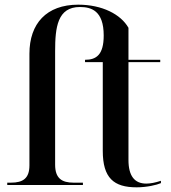

<svg xmlns="http://www.w3.org/2000/svg" viewBox="-20 -792 731 822"><path d="M565 10C608 10 651 0 669 -8V-18C645 -10 624 -6 606 -6C556 -6 530 -39 530 -107V-526H666V-536H530V-673C497 -731 417 -772 315 -772C179 -772 106 -691 106 -562V-84C106 -28 78 -10 27 -10H11V0H335V-10H295C244 -10 216 -29 216 -87V-573C216 -675 226 -762 322 -762C370 -762 424 -747 424 -640C424 -557 392 -536 344 -536V-526H420V-146C420 -30 467 10 565 10Z"/></svg>

Font: Noto Serif Display Medium
Style: Regular
Weight: 500
Designer: Monotype Design Team
Foundry: Monotype Imaging Inc.
Version: Version 2.009